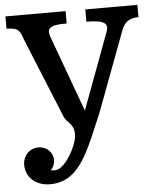

<svg xmlns="http://www.w3.org/2000/svg" viewBox="-53 -540 684 835"><g transform="rotate(-5 289.0 -123.0)"><path d="M95.2 85C55.2 85 26.9 116.2 26.9 155.3C26.9 208.5 68.8 249 132.3 249C264.2 249 304.7 115.2 372.1 -40L502.9 -389.2C516.6 -424.3 535.2 -441.4 578.1 -441.4V-495.1H350.6V-441.4C429.7 -441.4 448.2 -425.8 434.1 -389.2L310.5 -57.1L189 -389.2C175.8 -427.7 189 -441.4 264.6 -441.4V-495.1H2V-441.4C56.6 -441.4 60.5 -424.3 72.8 -389.2L214.4 -42.5C228 -7.3 258.8 -8.3 258.8 43.5C258.8 85 204.6 190.4 158.7 190.4C152.8 190.9 146.5 189.9 140.1 188.5C151.4 177.2 158.2 162.6 158.2 146C158.2 111.8 130.9 85 95.2 85Z"/></g></svg>

Font: Arbutus Slab
Style: Regular
Weight: 400
Designer: Karolina Lach
Foundry: Karolina Lach
Version: Version 1.001